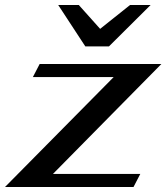

<svg xmlns="http://www.w3.org/2000/svg" viewBox="-38 -745 663 765"><path d="M415 -438H93L120 -490H605L173 -52H521L494 0H-18ZM194 -725H276L361 -630L480 -725H562L396 -560H302Z"/></svg>

Font: Fahkwang
Style: Bold Italic
Weight: 700
Italic angle: -10°
Designer: Suppakit Chalermlarp | Katatrad Co.,Ltd.
Foundry: Cadson Demak Co.,Ltd.
Version: Version 1.000; ttfautohint (v1.6)